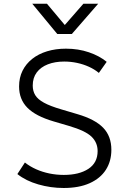

<svg xmlns="http://www.w3.org/2000/svg" viewBox="-20 -970 660 1006"><path d="M313.5 15Q245.5 15 180.5 -3.8Q115.5 -22.5 71 -58L110.5 -118.5Q137 -97.5 169.8 -83Q202.5 -68.5 239.2 -61Q276 -53.5 314.5 -53.5Q394.5 -53.5 443 -85.2Q491.5 -117 491.5 -178.5Q491.5 -223 459.5 -254Q427.5 -285 340.5 -310.5L260.5 -334Q167 -361.5 123.5 -405.5Q80 -449.5 80 -517Q80 -563 98 -599.2Q116 -635.5 148.8 -661.5Q181.5 -687.5 226.5 -701.2Q271.5 -715 325.5 -715Q390.5 -715 446 -696Q501.5 -677 539 -646L498 -588Q475 -607 445.8 -620.2Q416.5 -633.5 383.5 -640.5Q350.5 -647.5 316.5 -647.5Q268 -647.5 230.8 -633Q193.5 -618.5 172.5 -590.5Q151.5 -562.5 151.5 -521.5Q151.5 -493 164.8 -471.2Q178 -449.5 210.5 -431.8Q243 -414 301 -397L387 -371.5Q477.5 -345 520.5 -300.8Q563.5 -256.5 563.5 -185Q563.5 -125.5 534.8 -80.5Q506 -35.5 450 -10.2Q394 15 313.5 15ZM280 -792 149 -950.5H226L319.5 -839L417 -950.5H494.5L356.5 -792Z"/></svg>

Font: Geologica Cursive ExtraLight
Style: Regular
Weight: 250
Designer: Sindre Bremnes, Frode Helland
Foundry: Monokrom Skriftforlag AS
Version: Version 1.010;gftools[0.9.28]